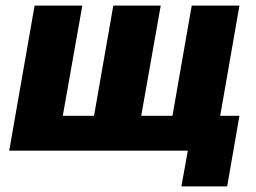

<svg xmlns="http://www.w3.org/2000/svg" viewBox="-20 -540 918 688"><path d="M630 128H794L838 -125H769L838 -520H667L598 -125H486L556 -520H386L317 -125H205L275 -520H104L13 0H653Z"/></svg>

Font: Fixel Display ExtraBold
Style: Italic
Weight: 800
Italic angle: -10°
Designer: AlfaBravo + MacPaw
Foundry: Kyrylo Tkachov, Marchela Mozhyna, Serhii Makarenko, Maria Weinstein, Zakhar Kryvoshyya
Version: Version 1.210;Glyphs 3.2 (3217)